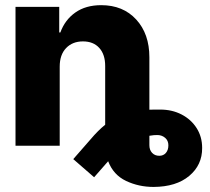

<svg xmlns="http://www.w3.org/2000/svg" viewBox="-20 -573 825 755"><path d="M214.8 -311V0H41V-545.9H212.9V-445.3H217.3Q235.4 -495.1 276.4 -523.9Q317.4 -552.7 377.9 -552.7Q463.9 -552.7 515.6 -496.3Q567.4 -439.9 567.4 -347.7V-141.6Q577.6 -142.1 588.4 -142.1Q599.1 -142.1 610.4 -142.1Q656.7 -142.1 694.1 -122.8Q731.4 -103.5 753.2 -69.3Q774.9 -35.2 774.9 8.8Q775.4 75.7 724.1 118.7Q672.9 161.6 584 162.1Q525.4 162.1 475.6 138.4Q425.8 114.7 405.3 61L350.1 124L268.1 52.7L336.4 -25.4Q365.2 -59.6 393.6 -82.5V-313.5Q393.6 -358.9 370.4 -384.5Q347.2 -410.2 306.2 -410.2Q265.1 -410.2 240 -384Q214.8 -357.9 214.8 -311ZM567.4 -2Q567.4 16.6 578.1 28.1Q588.9 39.6 606.4 39.6Q622.6 39.6 632.3 28.3Q642.1 17.1 642.1 -1.5Q642.1 -20 629.6 -30.8Q617.2 -41.5 600.1 -42Q586.9 -42.5 567.4 -39.1Z"/></svg>

Font: Inter Tight ExtraBold
Style: Regular
Weight: 800
Designer: Rasmus Andersson
Foundry: rsms
Version: Version 3.004; ttfautohint (v1.8.4.7-5d5b)